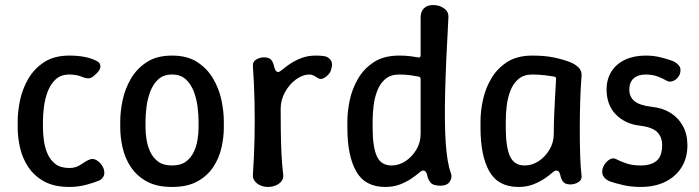

<svg xmlns="http://www.w3.org/2000/svg" viewBox="-20 -730 2766 760"><path d="M255 10Q195 10 155.5 -11.5Q116 -33 92.5 -68Q69 -103 59.5 -144.5Q50 -186 50 -225V-250Q50 -289 59.5 -334Q69 -379 92.5 -419Q116 -459 155.5 -484.5Q195 -510 255 -510Q287 -510 313.5 -505Q340 -500 360 -490Q372 -485 375.5 -476.5Q379 -468 376 -459Q373 -450 364 -441L352 -430Q341 -420 329.5 -420Q318 -420 304 -426Q283 -435 255 -435Q221 -435 200.5 -416Q180 -397 169 -368Q158 -339 154 -307.5Q150 -276 150 -250V-225Q150 -200 154 -172Q158 -144 169 -119.5Q180 -95 200.5 -80Q221 -65 255 -65Q281 -65 301.5 -79.5Q322 -94 336 -99Q348 -103 359 -97.5Q370 -92 378.5 -82Q387 -72 391 -60Q396 -40 388.5 -29.5Q381 -19 374 -16Q356 -8 323 1Q290 10 255 10Z M866 -225Q866 -186 856.5 -144.5Q847 -103 823.5 -68Q800 -33 760.5 -11.5Q721 10 661 10Q601 10 561.5 -11.5Q522 -33 498.5 -68Q475 -103 465.5 -144.5Q456 -186 456 -225V-250Q456 -289 465.5 -334Q475 -379 498.5 -419Q522 -459 561.5 -484.5Q601 -510 661 -510Q721 -510 760.5 -484.5Q800 -459 823.5 -419Q847 -379 856.5 -334Q866 -289 866 -250ZM766 -250Q766 -276 762 -307.5Q758 -339 747 -368Q736 -397 715.5 -416Q695 -435 661 -435Q627 -435 606.5 -416Q586 -397 575 -368Q564 -339 560 -307.5Q556 -276 556 -250V-225Q556 -203 560 -177.5Q564 -152 575 -128.5Q586 -105 606.5 -90Q627 -75 661 -75Q695 -75 715.5 -90Q736 -105 747 -128.5Q758 -152 762 -177.5Q766 -203 766 -225Z M1040 10Q1025 10 1011 4Q997 -2 988.5 -13Q980 -24 981 -39Q986 -109 987.5 -181.5Q989 -254 987.5 -327Q986 -400 981 -469Q980 -486 994.5 -494.5Q1009 -503 1025 -503Q1043 -503 1051.5 -495Q1060 -487 1064 -471Q1066 -461 1070 -453Q1074 -445 1081 -445Q1087 -445 1098.5 -455Q1110 -465 1128.5 -477.5Q1147 -490 1172.5 -500Q1198 -510 1231 -510Q1239 -510 1247 -509.5Q1255 -509 1262 -508Q1279 -506 1289 -492Q1299 -478 1290 -452Q1287 -442 1277.5 -432.5Q1268 -423 1257.5 -419Q1247 -415 1238 -421Q1231 -426 1222.5 -430.5Q1214 -435 1206 -435Q1178 -435 1151.5 -415.5Q1125 -396 1108 -365Q1091 -334 1091 -300Q1091 -258 1091.5 -213.5Q1092 -169 1094 -125Q1096 -81 1101 -39Q1103 -24 1094.5 -13Q1086 -2 1071.5 4Q1057 10 1040 10Z M1505 10Q1425 10 1390 -51.5Q1355 -113 1355 -225V-250Q1355 -289 1364.5 -334Q1374 -379 1397.5 -419Q1421 -459 1460.5 -484.5Q1500 -510 1560 -510Q1585 -510 1604.5 -507.5Q1624 -505 1634 -503Q1645 -500 1645 -511V-661Q1645 -684 1658 -697Q1671 -710 1694 -710Q1711 -710 1725 -704Q1739 -698 1747.5 -687.5Q1756 -677 1755 -661Q1745 -486 1742 -363Q1739 -240 1744.5 -162Q1750 -84 1765 -44Q1771 -28 1760.5 -11.5Q1750 5 1724 5Q1696 5 1686 -5.5Q1676 -16 1672 -32Q1670 -43 1666 -49Q1662 -55 1655 -55Q1649 -55 1637.5 -45Q1626 -35 1607.5 -22.5Q1589 -10 1563.5 0Q1538 10 1505 10ZM1530 -75Q1559 -75 1585 -92Q1611 -109 1628 -137.5Q1645 -166 1645 -200V-416Q1645 -426 1636 -427Q1626 -429 1606 -432Q1586 -435 1560 -435Q1526 -435 1505 -417Q1484 -399 1473 -370Q1462 -341 1458.5 -309Q1455 -277 1455 -250V-225Q1455 -149 1471.5 -112Q1488 -75 1530 -75Z M2032 10Q1952 10 1917 -51.5Q1882 -113 1882 -225V-250Q1882 -289 1891.5 -334Q1901 -379 1924.5 -419Q1948 -459 1987.5 -484.5Q2027 -510 2087 -510Q2135 -510 2170 -503Q2205 -496 2234 -485Q2254 -478 2269 -464Q2284 -450 2282 -429Q2278 -380 2276.5 -325Q2275 -270 2275 -216Q2275 -162 2276.5 -115Q2278 -68 2282 -34Q2284 -18 2269.5 -9Q2255 0 2238 0Q2220 0 2211.5 -8Q2203 -16 2199 -32Q2197 -43 2193 -49Q2189 -55 2182 -55Q2176 -55 2164.5 -45Q2153 -35 2134.5 -22.5Q2116 -10 2090.5 0Q2065 10 2032 10ZM2057 -75Q2086 -75 2112 -92Q2138 -109 2155 -137.5Q2172 -166 2172 -200Q2172 -236 2173.5 -272Q2175 -308 2177 -344Q2179 -380 2181 -416Q2183 -425 2173 -427Q2161 -429 2137.5 -432Q2114 -435 2087 -435Q2053 -435 2032 -417Q2011 -399 2000 -370Q1989 -341 1985.5 -309Q1982 -277 1982 -250V-225Q1982 -149 1998.5 -112Q2015 -75 2057 -75Z M2516 10Q2478 10 2446 2.5Q2414 -5 2394 -12Q2379 -18 2370 -30Q2361 -42 2365 -61Q2368 -73 2376.5 -84Q2385 -95 2396.5 -100.5Q2408 -106 2419 -100Q2436 -91 2460 -83Q2484 -75 2516 -75Q2557 -75 2579 -93.5Q2601 -112 2601 -155Q2601 -188 2581 -207.5Q2561 -227 2511 -233Q2483 -236 2459 -247.5Q2435 -259 2417.5 -277Q2400 -295 2390.5 -320Q2381 -345 2381 -375Q2381 -416 2400 -446.5Q2419 -477 2454 -493.5Q2489 -510 2536 -510Q2567 -510 2595.5 -503Q2624 -496 2644 -488Q2658 -482 2667.5 -470.5Q2677 -459 2672 -440Q2669 -429 2660 -420Q2651 -411 2640 -408Q2629 -405 2618 -411Q2603 -420 2582.5 -427.5Q2562 -435 2536 -435Q2505 -435 2488 -419.5Q2471 -404 2471 -375Q2471 -347 2491 -330Q2511 -313 2561 -307Q2602 -303 2633.5 -283.5Q2665 -264 2683 -231.5Q2701 -199 2701 -155Q2701 -105 2678 -68Q2655 -31 2613.5 -10.5Q2572 10 2516 10Z"/></svg>

Font: Winky Sans
Style: Regular
Weight: 400
Designer: Simon Atzbach
Foundry: typofactur
Version: Version 1.205